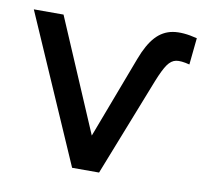

<svg xmlns="http://www.w3.org/2000/svg" viewBox="-65 -610 728 681"><g transform="rotate(10 298.5 -269.5)"><path d="M5.3 -529.9H112.3L316.7 -51.7H257.9L397.1 -419.9Q417.3 -474 443.1 -502.2Q468.9 -530.4 504.6 -536.6Q540.4 -542.7 592.4 -529.4L582.6 -433.1Q550.9 -441.3 533.7 -437.9Q516.6 -434.6 503.3 -415.8Q490 -397 472.6 -353.4L333.7 0H236.6Z"/></g></svg>

Font: iiserrat Thin
Style: Regular
Weight: 100
Designer: Akira Ohta
Foundry: Akira Ohta
Version: Version 1.200;Glyphs 3.3.1 (3343)